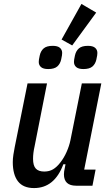

<svg xmlns="http://www.w3.org/2000/svg" viewBox="-20 -944 563 976"><path d="M219 -520 156 -201Q148 -166 148 -137Q148 -102 162 -87Q176 -72 205 -72Q231 -72 250 -83.5Q269 -95 286 -117Q305 -141 318.5 -171.5Q332 -202 338 -231L396 -520H495L408 -82H466L450 0H367Q305 0 305 -58Q305 -65 306 -72.5Q307 -80 309 -88L313 -109H302Q257 12 153 12Q98 12 71.5 -22Q45 -56 45 -120Q45 -137 48 -157.5Q51 -178 55 -197L120 -520ZM347 -713 293 -743 394 -924 469 -880ZM225 -593Q200 -593 188.5 -603Q177 -613 177 -629Q177 -635 178 -641.5Q179 -648 182 -662Q187 -685 202 -698Q217 -711 248 -711Q273 -711 284.5 -701Q296 -691 296 -675Q296 -669 295 -662.5Q294 -656 291 -642Q286 -619 271 -606Q256 -593 225 -593ZM404 -593Q379 -593 367.5 -603Q356 -613 356 -629Q356 -635 357 -641.5Q358 -648 361 -662Q366 -685 381 -698Q396 -711 427 -711Q452 -711 463.5 -701Q475 -691 475 -675Q475 -669 474 -662.5Q473 -656 470 -642Q465 -619 450 -606Q435 -593 404 -593Z"/></svg>

Font: IBM Plex Sans Condensed Medium
Style: Italic
Weight: 500
Width: 3
Italic angle: -11°
Designer: Mike Abbink, Paul van der Laan, Pieter van Rosmalen
Foundry: Bold Monday
Version: Version 1.3